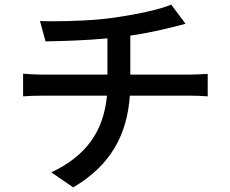

<svg xmlns="http://www.w3.org/2000/svg" viewBox="-20 -765 996 831"><path d="M80 -446V-348C104 -350 138 -351 167 -351H443C428 -193 350 -89 202 -19L297 46C460 -50 530 -182 542 -351H800C825 -351 856 -350 879 -348V-445C858 -444 818 -442 798 -442H544V-611C625 -622 704 -641 783 -662L721 -745C673 -724 568 -702 477 -689C396 -677 290 -673 212 -673C190 -673 169 -673 153 -674L177 -586C247 -587 351 -590 445 -599V-442H166C137 -442 103 -444 80 -446Z"/></svg>

Font: Kinto Sans Med
Style: Regular
Weight: 500
Designer: Authors: Ryoko NISHIZUKA  (kana & ideographs); Paul D. Hunt (Latin, Greek & Cyrillic); Wenlong ZHANG  (bopomofo); Sandol
Foundry: Adobe Systems Incorporated, ookami Inc.
Version: Version 0.001